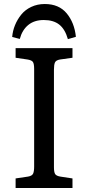

<svg xmlns="http://www.w3.org/2000/svg" viewBox="-20 -941 441 961"><path d="M204.1 -920.9Q274.9 -920.9 313.7 -874.3Q352.5 -827.6 359.9 -756.8L319.8 -745.1Q305.7 -794.9 276.6 -817.9Q247.6 -840.8 199.2 -840.8Q151.4 -840.8 121.1 -815.7Q90.8 -790.5 79.1 -746.1L41 -755.9Q43.5 -786.6 55.2 -815.2Q66.9 -843.8 86.4 -867.9Q106 -892.1 136.5 -906.5Q167 -920.9 204.1 -920.9ZM58.1 0V-47.9L120.1 -57.1Q140.1 -60.5 145.5 -71.5Q150.9 -82.5 150.9 -107.9V-596.2Q150.9 -621.1 145 -630.4Q139.2 -639.6 118.2 -643.1L58.1 -651.9V-700.2H342.8V-651.9L279.8 -643.1Q260.3 -639.6 255.1 -628.4Q250 -617.2 250 -591.8V-104Q250 -79.6 255.9 -70.1Q261.7 -60.5 282.2 -57.1L342.8 -47.9V0Z"/></svg>

Font: Literata Book
Style: Regular
Weight: 400
Designer: Latin by Veronika Burian and Jose Scaglione. Greek by Irene Vlachou. Cyrillic by Vera Evstafieva
Foundry: TypeTogether
Version: Version 2.003;PS 002.003;hotconv 1.0.88;makeotf.lib2.5.64775